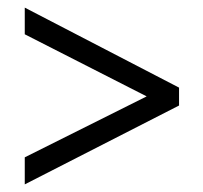

<svg xmlns="http://www.w3.org/2000/svg" viewBox="-20 -576 534 504"><path d="M365 -323 45 -163V-92L450 -299V-346L45 -556V-486Z"/></svg>

Font: Noto Sans Oriya Cond
Style: Regular
Weight: 400
Width: 3
Designer: Amélie Bonet and Sol Matas
Foundry: Google LLC
Version: Version 2.006